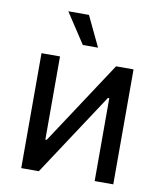

<svg xmlns="http://www.w3.org/2000/svg" viewBox="-85 -830 761 898"><g transform="rotate(10 295.5 -380.5)"><path d="M514.2 0H425.8V-393.6H419.4L160.6 0H77.1V-545.9H165V-150.9H171.4L431.2 -545.9H514.2ZM260.7 -617.2 166.5 -760.7H264.6L333 -617.2Z"/></g></svg>

Font: Inter Variable LoSnoCo
Style: Regular
Weight: 400
Designer: Rasmus Andersson
Foundry: rsms
Version: Version 4.000;git-a52131595; featfreeze: case,dlig,ss01,ss02